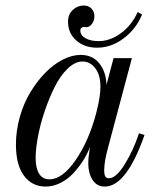

<svg xmlns="http://www.w3.org/2000/svg" viewBox="-20 -668 576 700"><path d="M394 -456.1H460.9L375 -133.8Q359.9 -79.6 359.9 -47.9Q359.9 -31.7 363.8 -24.9Q367.7 -18.1 377 -18.1Q402.8 -18.1 434.1 -67.9Q465.3 -117.7 486.8 -182.1L506.8 -175.8Q440.9 12.2 361.8 12.2Q333 12.2 317.4 -12.2Q301.8 -36.6 301.8 -71.8Q301.8 -94.7 308.1 -131.8Q297.4 -104.5 281.5 -80.1Q265.6 -55.7 245.4 -34.4Q225.1 -13.2 199.2 -0.5Q173.3 12.2 146 12.2Q97.2 12.2 67.6 -27.1Q38.1 -66.4 38.1 -141.1Q38.1 -191.4 52.2 -241.5Q66.4 -291.5 90.6 -331.5Q114.7 -371.6 145 -402.6Q175.3 -433.6 209 -450.7Q242.7 -467.8 273.9 -467.8Q317.4 -467.8 342 -437Q366.7 -406.2 368.2 -358.9ZM160.2 -14.2Q207.5 -14.2 255.9 -84.5Q304.2 -154.8 331.1 -256.8Q346.2 -315.9 346.2 -351.1Q346.2 -394.5 327.4 -419.2Q308.6 -443.8 280.8 -443.8Q253.4 -443.8 226.3 -417.5Q199.2 -391.1 179 -350.3Q158.7 -309.6 142.6 -261.7Q126.5 -213.9 118.2 -168.9Q109.9 -124 109.9 -91.8Q109.9 -55.2 122.6 -34.7Q135.3 -14.2 160.2 -14.2ZM228 -588.9Q228 -615.7 245.4 -631.8Q262.7 -647.9 285.2 -647.9Q303.2 -647.9 313.7 -636.5Q324.2 -625 324.2 -608.9Q324.2 -593.3 315.4 -581.1Q306.6 -568.8 293.9 -568.8Q293 -568.8 291.3 -569.3Q289.6 -569.8 289.1 -569.8Q272.9 -569.8 272.9 -557.1Q272.9 -539.1 291.5 -528.6Q310.1 -518.1 339.8 -518.1Q380.9 -518.1 420.2 -546.4Q459.5 -574.7 481.9 -624L498 -615.2Q476.1 -562 430.7 -528.1Q385.3 -494.1 334 -494.1Q288.1 -494.1 258.1 -520.5Q228 -546.9 228 -588.9Z"/></svg>

Font: Flanker Steampunk
Style: Italic
Weight: 400
Italic angle: -12°
Designer: Alexey Kryukov, Leonardo Di Lena
Foundry: Alexey Kryukov, Leonardo Di Lena
Version: 1.210